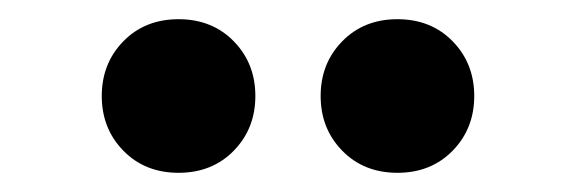

<svg xmlns="http://www.w3.org/2000/svg" viewBox="-20 -742 600 200"><path d="M394 -562Q359 -562 336.5 -585Q314 -608 314 -642Q314 -676 336.5 -699Q359 -722 394 -722Q429 -722 451.5 -699Q474 -676 474 -642Q474 -608 451.5 -585Q429 -562 394 -562ZM166 -562Q131 -562 108.5 -585Q86 -608 86 -642Q86 -676 108.5 -699Q131 -722 166 -722Q201 -722 223.5 -699Q246 -676 246 -642Q246 -608 223.5 -585Q201 -562 166 -562Z"/></svg>

Font: Assistant ExtraLight ExtraBold
Style: Regular
Weight: 800
Version: Version 3.000